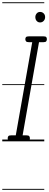

<svg xmlns="http://www.w3.org/2000/svg" viewBox="-25 -1250 434 1698"><path d="M72.5 0Q54.5 0 48.8 -7.2Q43 -14.5 43 -26Q43 -38.5 48.8 -45.8Q54.5 -53 72.5 -53H114.5L260 -877H230Q211.5 -877 205.2 -884.8Q199 -892.5 199 -903.5Q199 -915 205 -921.8Q211 -928.5 230 -928.5H360Q378.5 -928.5 384 -921.8Q389.5 -915 389.5 -903.5Q389.5 -892.5 383.8 -884.8Q378 -877 360 -877H320L175 -53H208.5Q227.5 -53 233.5 -45.8Q239.5 -38.5 239.5 -26Q239.5 -14.5 233.5 -7.2Q227.5 0 208.5 0ZM72.5 0Q54.5 0 48.8 -7.2Q43 -14.5 43 -26Q43 -38.5 48.8 -45.8Q54.5 -53 72.5 -53H114.5L260 -877H230Q211.5 -877 205.2 -884.8Q199 -892.5 199 -903.5Q199 -915 205 -921.8Q211 -928.5 230 -928.5H360Q378.5 -928.5 384 -921.8Q389.5 -915 389.5 -903.5Q389.5 -892.5 383.8 -884.8Q378 -877 360 -877H320L175 -53H208.5Q227.5 -53 233.5 -45.8Q239.5 -38.5 239.5 -26Q239.5 -14.5 233.5 -7.2Q227.5 0 208.5 0ZM329.5 -1051.5Q311 -1051.5 299.2 -1065Q287.5 -1078.5 287.5 -1098.5Q287.5 -1116.5 299 -1130.5Q310.5 -1144.5 329.5 -1144.5Q348 -1144.5 361 -1131.8Q374 -1119 374 -1098.5Q374 -1079 361.2 -1065.2Q348.5 -1051.5 329.5 -1051.5ZM-5 420.5H366.5V428.5H-5ZM-5 -16H366.5V0H-5ZM-5 -505.5H366.5V-497.5H-5ZM-5 -1230H366.5V-1222H-5Z"/></svg>

Font: Edu VIC WA NT Pre Guide
Style: Regular
Weight: 400
Designer: Tina and Corey Anderson, Eben Sorkin, Mirko Velimirovic
Foundry: Google for Education
Version: Version 1.000